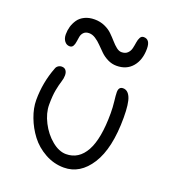

<svg xmlns="http://www.w3.org/2000/svg" viewBox="-133 -844 845 936"><g transform="rotate(20 289.5 -375.5)"><path d="M127.9 -575.2Q111.8 -575.2 101.3 -588.9Q90.8 -602.5 90.8 -624Q90.8 -645 96.4 -664.3Q102.1 -683.6 114 -701.2Q126 -718.8 147.9 -729.5Q169.9 -740.2 199.2 -740.2Q227.5 -740.2 251.7 -729.5Q275.9 -718.8 291.7 -703.1Q307.6 -687.5 321.3 -671.9Q335 -656.2 348.6 -645.5Q362.3 -634.8 375 -634.8Q395 -634.8 406.2 -645.8Q417.5 -656.7 421.1 -672.4Q424.8 -688 427 -703.6Q429.2 -719.2 435.3 -730.2Q441.4 -741.2 453.1 -741.2Q486.8 -741.2 486.8 -692.9Q486.8 -634.8 457 -599.4Q427.2 -564 375 -564Q351.1 -564 329.3 -574.7Q307.6 -585.4 291.7 -600.8Q275.9 -616.2 261.2 -631.3Q246.6 -646.5 230 -657.2Q213.4 -668 196.8 -668Q179.2 -668 169.4 -658.4Q159.7 -648.9 157 -635.3Q154.3 -621.6 152.6 -607.9Q150.9 -594.2 145.3 -584.7Q139.6 -575.2 127.9 -575.2ZM303.2 -9.8Q251.5 -9.8 205.3 -35.4Q159.2 -61 129.4 -100.3Q99.6 -139.6 82.3 -185.8Q64.9 -231.9 64.9 -273.9Q64.9 -364.3 97.2 -448.2Q100.1 -457.5 108.4 -463.4Q116.7 -469.2 127 -469.2Q141.1 -469.2 148.4 -459.7Q155.8 -450.2 155.8 -434.1Q155.8 -418 149.7 -399.7Q143.6 -381.3 137.7 -350.8Q131.8 -320.3 131.8 -273.9Q131.8 -230 155.8 -183.3Q179.7 -136.7 217 -106Q254.4 -75.2 291 -75.2Q356.9 -75.2 392.6 -139.9Q428.2 -204.6 428.2 -336.9Q428.2 -367.7 424.6 -398.2Q420.9 -428.7 420.9 -443.8Q420.9 -472.2 443.8 -472.2Q468.8 -472.2 481.9 -441.9Q495.1 -411.6 495.1 -337.9Q495.1 -178.7 441.4 -94.2Q387.7 -9.8 303.2 -9.8Z"/></g></svg>

Font: Shantell Sans Irregular
Style: Regular
Weight: 300
Designer: Stephen Nixon, Anya Danilova, Shantell Martin
Foundry: Arrow Type
Version: Version 1.006;[9816181b4]